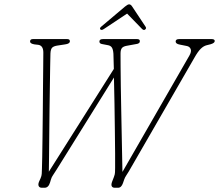

<svg xmlns="http://www.w3.org/2000/svg" viewBox="-20 -884 1031 904"><path d="M807 -688.5Q807 -700 823.5 -700H976Q991.5 -700 991 -690.5Q990.5 -681 971 -675.5L953 -671Q938.5 -667.5 925 -654.2Q911.5 -641 895.5 -612.5L586.5 -77Q580 -66 574 -57.2Q568 -48.5 564.5 -38L559 -22Q551.5 0 536 0H520Q510 0 506.2 -7.2Q502.5 -14.5 508 -29L516.5 -51Q521.5 -64 521.5 -73Q521.5 -82 522 -94Q522.5 -114.5 522 -162.2Q521.5 -210 520.8 -272Q520 -334 519 -399Q518 -464 516.5 -519L246.5 -85.5Q236 -68.5 229.5 -59.2Q223 -50 220 -39.5L215.5 -24.5Q208 0 190 0H177Q166 0 162.2 -8Q158.5 -16 164 -29L171 -44.5Q176 -56 176.5 -65.5Q177 -75 177.5 -90.5Q178 -104.5 178.8 -144.2Q179.5 -184 180.2 -239.2Q181 -294.5 181.5 -355.5Q182 -416.5 182.5 -473.8Q183 -531 183.5 -574.2Q184 -617.5 184 -636.5Q184 -669.5 160 -673L142.5 -675Q121.5 -678.5 121.5 -688.5Q121.5 -700 135 -700H296Q309.5 -700 309 -689.5Q309 -678 286.5 -675L250.5 -669.5Q233.5 -667 226 -660Q218.5 -653 217.5 -632.5Q217 -612 216.2 -571.2Q215.5 -530.5 214.8 -477.8Q214 -425 213.2 -367.2Q212.5 -309.5 212 -253.8Q211.5 -198 211 -151.5Q210.5 -105 210 -75.5L516 -559.5Q514.5 -609 514 -631.5Q512.5 -651.5 506.5 -660.5Q500.5 -669.5 487 -671.5L461 -676.5Q448 -678.5 448 -688.5Q448 -700 465 -700H625Q638.5 -700 638.5 -690.5Q638.5 -684 633.8 -680.8Q629 -677.5 623.5 -677L577 -668.5Q560 -665.5 553.8 -657.5Q547.5 -649.5 547.5 -631.5Q547.5 -611.5 547.8 -571.2Q548 -531 548.8 -478Q549.5 -425 550.8 -367Q552 -309 553 -253.2Q554 -197.5 555 -150.8Q556 -104 556.5 -74.5L871.5 -622Q882.5 -641 877.8 -653Q873 -665 859 -667.5L826.5 -674Q807 -677.5 807 -688.5ZM662 -744Q656 -740.5 648.5 -748L578.5 -820L470 -748Q458.5 -740 453 -745Q447.5 -750.5 456 -758L568.5 -853Q581 -863.5 588 -863.5Q596 -863.5 602.5 -853L665.5 -758Q671 -750 662 -744Z"/></svg>

Font: Fraunces 72pt S100 Thin
Style: Italic
Weight: 100
Italic angle: -16°
Version: Version 1.000; ttfautohint (v1.8.3)